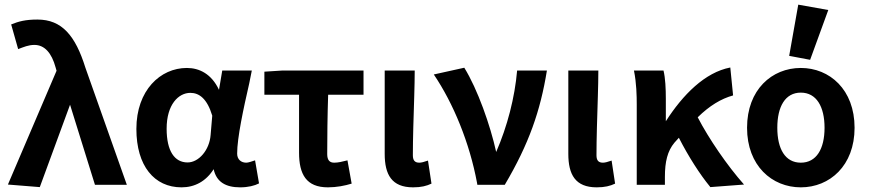

<svg xmlns="http://www.w3.org/2000/svg" viewBox="-20 -794 3733 825"><path d="M151 10 281 -344 388 0H525L347 -503C304 -641 246 -710 141 -710C89 -710 60 -702 28 -689L58 -583C82 -592 102 -601 128 -601C171 -601 202 -567 219 -504L223 -490L14 -1Z M760 11C817 11 865 -15 898 -67C910 -12 950 11 1012 11C1046 11 1074 4 1093 -6L1076 -105C1061 -100 1047 -95 1038 -95C1017 -95 999 -108 999 -134C999 -202 1026 -327 1051 -436L1062 -491H935L921 -408C889 -476 837 -502 783 -502C669 -502 566 -406 566 -240C566 -81 643 11 760 11ZM798 -395C836 -395 870 -370 892 -297L885 -214C880 -149 834 -96 786 -96C730 -96 696 -145 696 -241C696 -345 747 -395 798 -395Z M1116 -387H1265V-138C1265 -45 1296 11 1389 11C1426 11 1462 4 1491 -5L1473 -105C1450 -99 1432 -95 1416 -95C1397 -95 1386 -105 1386 -132C1386 -204 1387 -296 1390 -387H1542V-491H1194L1116 -486Z M1633 -491V-133C1633 -44 1663 11 1755 11C1790 11 1813 5 1834 -5L1819 -104C1802 -98 1790 -95 1782 -95C1763 -95 1754 -104 1754 -127C1754 -197 1757 -290 1760 -383C1761 -417 1762 -459 1762 -491Z M1844 -474C1928 -350 1998 -180 2030 -7L2031 0H2149C2253 -176 2302 -318 2330 -491H2202C2192 -375 2160 -251 2112 -141C2087 -255 2032 -411 1975 -503Z M2422 -491V-133C2422 -44 2452 11 2544 11C2579 11 2602 5 2623 -5L2608 -104C2591 -98 2579 -95 2571 -95C2552 -95 2543 -104 2543 -127C2543 -197 2546 -290 2549 -383C2550 -417 2551 -459 2551 -491Z M2704 -491C2715 -437 2716 -382 2716 -345V0H2837V-34C2837 -99 2848 -145 2878 -181C2885 -188 2891 -196 2897 -202C2939 -120 2988 -44 3030 7L3032 10L3177 -1C3105 -82 3025 -199 2978 -290C3029 -340 3079 -370 3130 -384L3118 -504C3009 -483 2914 -387 2841 -273V-369C2841 -413 2839 -458 2831 -491Z M3421 11C3545 11 3652 -82 3652 -245C3652 -409 3545 -502 3421 -502C3297 -502 3190 -409 3190 -245C3190 -82 3297 11 3421 11ZM3421 -396C3488 -396 3523 -336 3523 -245C3523 -154 3488 -95 3421 -95C3354 -95 3320 -154 3320 -245C3320 -336 3354 -396 3421 -396ZM3371 -554 3461 -537 3539 -751 3410 -774Z"/></svg>

Font: Source Sans Pro SemBd
Style: Regular
Weight: 700
Designer: Paul D. Hunt
Foundry: Adobe Systems Incorporated
Version: Version 2.020;PS 2.0;hotconv 1.0.86;makeotf.lib2.5.63406